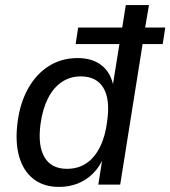

<svg xmlns="http://www.w3.org/2000/svg" viewBox="-20 -725 669 754"><path d="M212 9Q151 9 111 -22.5Q71 -54 55 -111Q39 -168 49 -245Q59 -322 91 -378.5Q123 -435 172.5 -466Q222 -497 285 -497Q343 -497 379.5 -468Q416 -439 426 -384H422L449 -552H277L287 -617H460L474 -705H565L550 -617H629L619 -552H540L452 0H366L383 -107H387Q371 -69 344.5 -43Q318 -17 284.5 -4Q251 9 212 9ZM243 -62Q287 -62 319.5 -84Q352 -106 373 -148.5Q394 -191 401 -250Q413 -335 386 -380Q359 -425 297 -425Q255 -425 222 -402.5Q189 -380 168 -338Q147 -296 139 -237Q128 -152 155 -107Q182 -62 243 -62Z"/></svg>

Font: Nunito Sans 10pt SemiCondensed Medium
Style: Italic
Weight: 500
Width: 4
Italic angle: -9°
Designer: Vernon Adams
Foundry: Vernon Adams
Version: Version 3.101;gftools[0.9.27]